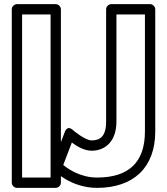

<svg xmlns="http://www.w3.org/2000/svg" viewBox="-20 -870 809 930"><path d="M225 -800V-10H87V-800ZM275 -825C275 -835.7 265.1 -850 250 -850H62C51.3 -850 37 -840.1 37 -825V15C37 25.7 46.9 40 62 40H250C260.7 40 275 30.1 275 15ZM682 -800V-233C682 -84 603.8 -10 450 -10C369.6 -10 309.7 -51.6 286.4 -71L328 -179.7C351.4 -162.5 385.7 -140 424 -140C492 -140 544 -187.7 544 -281V-800ZM732 -825C732 -835.7 722.1 -850 707 -850H519C508.3 -850 494 -840.1 494 -825V-281C494 -208.3 464 -190 424 -190C391.5 -190 334.3 -239 334.2 -239.2C304.5 -267.2 293.6 -229.9 293.6 -229.9L233.6 -72.9C230.3 -64.1 232.3 -53.7 238.9 -46.8C240.5 -45.1 320.7 40 450 40C626.2 40 732 -58 732 -233Z"/></svg>

Font: Hussar Ekologiczny
Style: Regular
Weight: 400
Foundry: Cannot Into Space Fonts
Version: Version 0.97